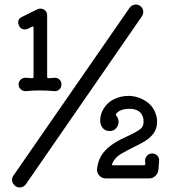

<svg xmlns="http://www.w3.org/2000/svg" viewBox="-20 -772 750 847"><path d="M48 49Q33 37 33 21Q33 12 39 3L552 -738Q563 -752 580 -752Q589 -752 598 -746Q612 -737 612 -719Q612 -709 606 -700L94 41Q83 55 66 55Q57 55 48 49ZM96 -370Q81 -369 71.5 -378Q62 -387 62 -400Q62 -412 71 -420.5Q80 -429 92 -429Q100 -429 107.5 -428Q115 -427 122 -427Q128 -427 128 -433V-649Q128 -658 121 -654L105 -646Q98 -642 90 -642Q72 -642 64 -658Q63 -662 61.5 -665.5Q60 -669 60 -672Q60 -691 78 -698L145 -731Q151 -734 158 -734Q170 -734 179 -726Q188 -718 188 -705V-433Q188 -427 194 -427Q202 -427 208.5 -428Q215 -429 222 -429Q234 -429 242.5 -421Q251 -413 251 -400Q251 -386 242 -377.5Q233 -369 219 -370Q188 -373 155 -373Q122 -373 96 -370ZM639 15H447Q430 15 418.5 3Q407 -9 408 -26Q413 -75 444.5 -108.5Q476 -142 542 -171Q583 -190 599.5 -203Q616 -216 613 -245Q606 -292 550 -292Q510 -292 492 -270Q490 -266 493 -261Q503 -251 503 -235Q503 -219 492.5 -206.5Q482 -194 463 -194Q444 -194 433 -207.5Q422 -221 422 -241Q422 -263 432 -283Q449 -317 480.5 -333Q512 -349 546 -349Q588 -349 624.5 -325Q661 -301 671 -255Q672 -250 672.5 -245.5Q673 -241 673 -236Q673 -204 657 -183Q641 -162 617 -148Q593 -134 568 -122Q537 -107 511.5 -91.5Q486 -76 475 -50Q472 -43 479 -43H615Q621 -43 621 -47V-52Q621 -57 620 -60Q619 -74 628 -84.5Q637 -95 651 -95Q665 -95 674 -85.5Q683 -76 682 -62L679 -25Q678 -9 666.5 3Q655 15 639 15Z"/></svg>

Font: Kiwi Maru Medium
Style: Regular
Weight: 500
Designer: Hiroki-Chan
Version: Version 1.100